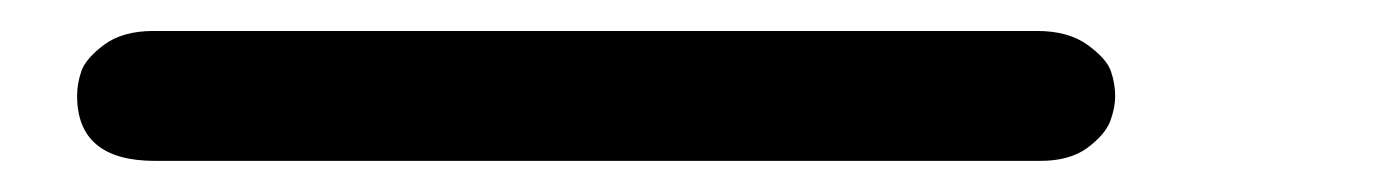

<svg xmlns="http://www.w3.org/2000/svg" viewBox="-20 232 895 124"><path d="M29.8 293.9Q29.8 286.1 32.5 278.1Q35.2 270 47.1 261Q59.1 252 79.1 252H649.9Q669.9 252 682.4 261Q694.8 270 697.5 278.1Q700.2 286.1 700.2 293.9Q700.2 301.8 697 310.3Q693.8 318.8 682.4 327.4Q670.9 335.9 651.9 335.9H80.1Q29.8 335.9 29.8 293.9Z"/></svg>

Font: CMU Sans Serif
Style: BoldOblique
Weight: 700
Italic angle: -12°
Version: Version 0.7.0